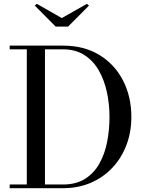

<svg xmlns="http://www.w3.org/2000/svg" viewBox="-20 -990 766 1010"><path d="M311 -750Q422.5 -750 503 -700.8Q583.5 -651.5 627.2 -566.5Q671 -481.5 671 -375Q671 -295 645 -226.8Q619 -158.5 571 -107.5Q523 -56.5 457 -28.2Q391 0 311 0H31V-19.5H121V-730.5H31V-750ZM216.5 -19.5H311Q380 -19.5 427 -49Q474 -78.5 502.5 -129Q531 -179.5 543.5 -243.2Q556 -307 556 -375Q556 -443 542 -506.8Q528 -570.5 498.8 -621Q469.5 -671.5 423 -701Q376.5 -730.5 311 -730.5H216.5ZM273 -850 163 -960.5 173.5 -970 305 -895 437.5 -970 448 -960.5 338 -850Z"/></svg>

Font: Bodoni Moda SC
Style: Regular
Weight: 400
Designer: Owen Earl
Foundry: indestructible type
Version: Version 2.005